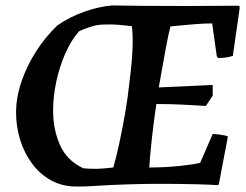

<svg xmlns="http://www.w3.org/2000/svg" viewBox="-20 -675 903 705"><path d="M262 10Q209 10 168 -12.5Q127 -35 98 -74Q69 -113 54 -161.5Q39 -210 39 -262Q39 -317 58.5 -374.5Q78 -432 112 -485.5Q146 -539 191 -582Q236 -613 289.5 -632Q343 -651 392 -655Q433 -654 506 -653.5Q579 -653 670.5 -653Q762 -653 859 -654L860 -645L835 -470Q824 -466 810 -464Q796 -462 780 -462L776 -469L759 -589Q731 -589 699.5 -586.5Q668 -584 642.5 -581.5Q617 -579 606 -578Q599 -553 589 -499Q579 -445 563 -354L761 -363V-324L736 -286Q691 -289 647 -291Q603 -293 554 -293Q545 -232 538 -169.5Q531 -107 528 -60Q582 -60 633 -65Q684 -70 715 -77L761 -183Q790 -182 816 -175V-169L784 -1L781 5Q757 3 697.5 1.5Q638 0 561 0Q510 0 448 2Q386 4 338 7Q313 9 292.5 9.5Q272 10 262 10ZM286 -57Q309 -55 336 -55Q351 -56 366 -57Q381 -58 396 -60Q406 -94 417.5 -146.5Q429 -199 439.5 -259.5Q450 -320 456 -379Q466 -458 467 -506.5Q468 -555 464 -579Q439 -582 414.5 -584Q390 -586 364 -585Q338 -585 312 -576.5Q286 -568 270 -560Q241 -527 219.5 -478Q198 -429 186.5 -374.5Q175 -320 175 -269Q175 -199 200.5 -142Q226 -85 286 -57Z"/></svg>

Font: Labrada SemiBold
Style: Italic
Weight: 600
Italic angle: -7°
Designer: Mercedes Jáuregui
Foundry: Omnibus-Type Team
Version: Version 1.000; ttfautohint (v1.8.4.7-5d5b)